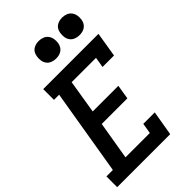

<svg xmlns="http://www.w3.org/2000/svg" viewBox="-280 -1060 1160 1160"><g transform="rotate(-45 300.0 -480.0)"><path d="M1 0V-92H56L148 -643H104V-735H576L550 -576H452L463 -643H255L220 -428H439L424 -336H205L164 -92H372L383 -159H481L454 0ZM490 -810Q472 -810 455.5 -816.5Q439 -823 429 -836.5Q419 -850 416.5 -867.5Q414 -885 417 -903Q419 -916 425 -927.5Q431 -939 442 -946.5Q453 -954 465.5 -957Q478 -960 490 -960Q508 -960 524.5 -953.5Q541 -947 551 -933.5Q561 -920 564 -902.5Q567 -885 564 -867Q562 -854 555.5 -842.5Q549 -831 538.5 -823.5Q528 -816 515.5 -813Q503 -810 490 -810ZM290 -810Q272 -810 255.5 -816.5Q239 -823 229 -836.5Q219 -850 216.5 -867.5Q214 -885 217 -903Q219 -916 225 -927.5Q231 -939 242 -946.5Q253 -954 265.5 -957Q278 -960 290 -960Q308 -960 324.5 -953.5Q341 -947 351 -933.5Q361 -920 364 -902.5Q367 -885 364 -867Q362 -854 355.5 -842.5Q349 -831 338.5 -823.5Q328 -816 315.5 -813Q303 -810 290 -810Z"/></g></svg>

Font: Iosevka Slab SmBdExObl
Style: Regular
Weight: 600
Width: 7
Italic angle: -9°
Monospace: yes
Designer: Belleve Invis
Foundry: Belleve Invis
Version: Version 11.1.0; ttfautohint (v1.8.3)